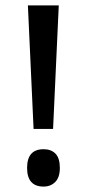

<svg xmlns="http://www.w3.org/2000/svg" viewBox="-20 -677 321 709"><path d="M176 -201H104L83 -657H197ZM80 -57Q80 -126 141 -126Q169 -126 185 -109.5Q201 -93 201 -57Q201 -22 184 -5Q167 12 141 12Q80 12 80 -57Z"/></svg>

Font: Noto Sans Telugu ExtraCondensed Medium
Style: Regular
Weight: 500
Width: 2
Designer: Jelle Bosma - Monotype Design Team
Foundry: Monotype Imaging Inc.
Version: Version 2.005; ttfautohint (v1.8.4.7-5d5b)